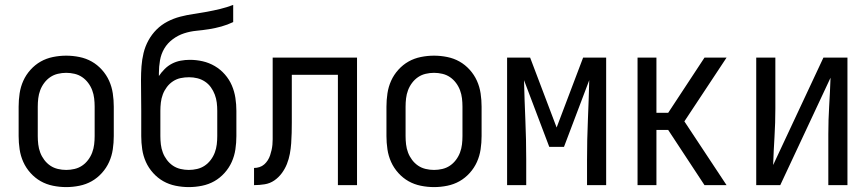

<svg xmlns="http://www.w3.org/2000/svg" viewBox="-20 -755 3540 783"><path d="M250 8Q223 8 196 2.5Q169 -3 146 -16Q123 -29 104.5 -49.5Q86 -70 75 -94.5Q64 -119 60 -146Q56 -173 56 -200V-320Q56 -347 60 -374Q64 -401 75 -425.5Q86 -450 104.5 -470.5Q123 -491 146 -504Q169 -517 196 -522.5Q223 -528 250 -528Q277 -528 304 -522.5Q331 -517 354 -504Q377 -491 395.5 -470.5Q414 -450 425 -425.5Q436 -401 440 -374Q444 -347 444 -320V-200Q444 -173 440 -146Q436 -119 425 -94.5Q414 -70 395.5 -49.5Q377 -29 354 -16Q331 -3 304 2.5Q277 8 250 8ZM250 -62Q267 -62 284 -66Q301 -70 315 -79.5Q329 -89 339.5 -103Q350 -117 356 -133Q362 -149 364 -166Q366 -183 366 -200V-320Q366 -337 364 -354Q362 -371 356 -387Q350 -403 339.5 -417Q329 -431 315 -440.5Q301 -450 284 -454Q267 -458 250 -458Q233 -458 216 -454Q199 -450 185 -440.5Q171 -431 160.5 -417Q150 -403 144 -387Q138 -371 136 -354Q134 -337 134 -320V-200Q134 -183 136 -166Q138 -149 144 -133Q150 -117 160.5 -103Q171 -89 185 -79.5Q199 -70 216 -66Q233 -62 250 -62Z M750 8Q723 8 696 2.5Q669 -3 646 -16Q623 -29 604.5 -49.5Q586 -70 575 -94.5Q564 -119 560 -146Q556 -173 556 -200V-303Q556 -334 555.5 -365.5Q555 -397 555 -429Q555 -457 557 -484.5Q559 -512 565.5 -539Q572 -566 585.5 -590.5Q599 -615 618.5 -634.5Q638 -654 663 -667Q688 -680 715 -687Q742 -694 769.5 -698Q797 -702 824 -707Q851 -712 878 -718.5Q905 -725 931 -735V-665Q908 -654 883 -647Q858 -640 832.5 -636Q807 -632 781 -629.5Q755 -627 730.5 -619Q706 -611 684.5 -595Q663 -579 650 -557Q637 -535 632.5 -509Q628 -483 628 -457V-445Q638 -460 651.5 -473.5Q665 -487 681.5 -495.5Q698 -504 716.5 -507.5Q735 -511 754 -511Q781 -511 807 -505Q833 -499 856 -485.5Q879 -472 897 -451.5Q915 -431 925.5 -406.5Q936 -382 940 -355.5Q944 -329 944 -303V-200Q944 -173 940 -146Q936 -119 925 -94.5Q914 -70 895.5 -49.5Q877 -29 854 -16Q831 -3 804 2.5Q777 8 750 8ZM750 -62Q767 -62 784 -66Q801 -70 815 -79.5Q829 -89 839.5 -103Q850 -117 856 -133Q862 -149 864 -166Q866 -183 866 -200V-303Q866 -320 864 -336.5Q862 -353 856 -369Q850 -385 840 -399Q830 -413 815.5 -422.5Q801 -432 784.5 -436Q768 -440 751 -440Q733 -440 716.5 -436.5Q700 -433 685.5 -423.5Q671 -414 660.5 -400Q650 -386 644 -370Q638 -354 636 -337Q634 -320 634 -303V-200Q634 -183 636 -166Q638 -149 644 -133Q650 -117 660.5 -103Q671 -89 685 -79.5Q699 -70 716 -66Q733 -62 750 -62Z M1016 0V-70Q1027 -70 1038 -73.5Q1049 -77 1057.5 -84.5Q1066 -92 1072 -101.5Q1078 -111 1081.5 -121.5Q1085 -132 1087.5 -143Q1090 -154 1091 -165Q1092 -176 1092 -187Q1092 -198 1092 -209V-520H1436V0H1358V-450H1170V-256Q1170 -235 1169.5 -213.5Q1169 -192 1167.5 -170.5Q1166 -149 1162 -127.5Q1158 -106 1150 -86Q1142 -66 1129 -48.5Q1116 -31 1098.5 -19Q1081 -7 1059.5 -3.5Q1038 0 1016 0Z M1750 8Q1723 8 1696 2.5Q1669 -3 1646 -16Q1623 -29 1604.5 -49.5Q1586 -70 1575 -94.5Q1564 -119 1560 -146Q1556 -173 1556 -200V-320Q1556 -347 1560 -374Q1564 -401 1575 -425.5Q1586 -450 1604.5 -470.5Q1623 -491 1646 -504Q1669 -517 1696 -522.5Q1723 -528 1750 -528Q1777 -528 1804 -522.5Q1831 -517 1854 -504Q1877 -491 1895.5 -470.5Q1914 -450 1925 -425.5Q1936 -401 1940 -374Q1944 -347 1944 -320V-200Q1944 -173 1940 -146Q1936 -119 1925 -94.5Q1914 -70 1895.5 -49.5Q1877 -29 1854 -16Q1831 -3 1804 2.5Q1777 8 1750 8ZM1750 -62Q1767 -62 1784 -66Q1801 -70 1815 -79.5Q1829 -89 1839.5 -103Q1850 -117 1856 -133Q1862 -149 1864 -166Q1866 -183 1866 -200V-320Q1866 -337 1864 -354Q1862 -371 1856 -387Q1850 -403 1839.5 -417Q1829 -431 1815 -440.5Q1801 -450 1784 -454Q1767 -458 1750 -458Q1733 -458 1716 -454Q1699 -450 1685 -440.5Q1671 -431 1660.5 -417Q1650 -403 1644 -387Q1638 -371 1636 -354Q1634 -337 1634 -320V-200Q1634 -183 1636 -166Q1638 -149 1644 -133Q1650 -117 1660.5 -103Q1671 -89 1685 -79.5Q1699 -70 1716 -66Q1733 -62 1750 -62Z M2048 0V-520H2142L2250 -235L2358 -520H2452V0H2374V-104Q2374 -185 2377.5 -266Q2381 -347 2383 -428L2280 -156H2220L2117 -428Q2119 -347 2122.5 -266Q2126 -185 2126 -104V0Z M2580 0V-520H2657V-295H2705L2853 -520H2943L2771 -260L2943 0H2853L2705 -225H2657V0Z M3064 0V-520H3142V-312Q3142 -254 3138.5 -197Q3135 -140 3133 -82L3338 -520H3436V0H3358V-208Q3358 -266 3361.5 -323Q3365 -380 3367 -438L3162 0Z"/></svg>

Font: Iosevka Curly
Style: Regular
Weight: 400
Monospace: yes
Designer: Belleve Invis
Foundry: Belleve Invis
Version: Version 22.1.2; ttfautohint (v1.8.4)